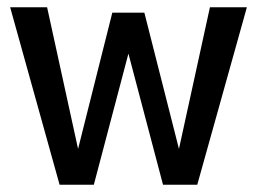

<svg xmlns="http://www.w3.org/2000/svg" viewBox="-20 -510 709 530"><path d="M144.5 0 8 -490H110L195.5 -99L290 -475H378.5L474 -99L559.5 -490H661.5L524.5 0H430L334.5 -362L239 0Z"/></svg>

Font: Cabin
Style: Regular
Weight: 400
Width: 4
Designer: Pablo Impallari
Foundry: Pablo Impallari. http://www.impallari.com Igino Marini. http://www.ikern.com
Version: Version 3.001